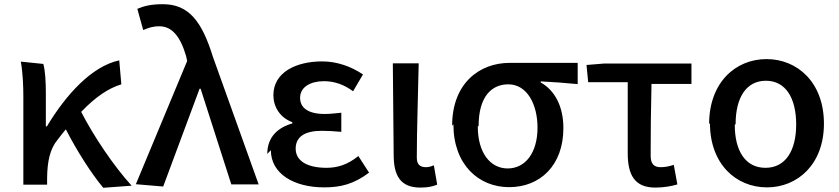

<svg xmlns="http://www.w3.org/2000/svg" viewBox="-20 -846 3990 913"><path d="M79 -553C89 -497 91 -433 91 -386V32H204V1C205 -78 217 -138 255 -183C268 -201 281 -216 293 -231C347 -126 415 -20 471 47L606 37C521 -56 425 -199 366 -314C434 -385 495 -426 557 -445L547 -559C417 -531 295 -398 203 -245H198V-404C198 -457 195 -510 186 -542Z M626 30 756 41 929 -424H934L1080 31H1210L992 -577C940 -745 877 -826 755 -826C696 -826 664 -817 633 -804L661 -703C684 -713 705 -721 738 -721C798 -721 838 -672 865 -579L870 -556Z M1268 -132C1268 -20 1377 45 1522 45C1601 45 1663 29 1735 -25L1684 -104C1632 -62 1583 -48 1533 -48C1439 -48 1386 -82 1386 -139C1386 -195 1428 -224 1511 -224C1540 -224 1570 -222 1603 -219V-310C1574 -307 1549 -304 1525 -304C1444 -304 1407 -334 1407 -381C1407 -432 1456 -460 1521 -460C1571 -460 1617 -443 1659 -412L1706 -492C1650 -530 1582 -554 1512 -554C1389 -554 1280 -503 1280 -393C1280 -340 1310 -287 1370 -265V-259C1303 -240 1251 -196 1251 -114Z M1852 -110C1852 -12 1883 46 1979 46C2017 46 2039 40 2059 32L2043 -60C2030 -54 2017 -51 2006 -51C1978 -51 1962 -63 1962 -97C1962 -224 1968 -394 1971 -545H1848Z M2136 -255C2136 -62 2257 44 2401 44C2548 44 2659 -59 2659 -237C2659 -339 2619 -416 2551 -454V-459C2614 -456 2663 -452 2727 -446V-547H2403C2262 -547 2130 -452 2130 -248ZM2256 -248C2256 -383 2315 -445 2397 -445C2487 -445 2536 -349 2536 -239C2536 -119 2478 -45 2394 -45C2311 -45 2252 -120 2252 -244Z M2777 -455H2965V-117C2965 -14 2998 46 3096 46C3137 46 3174 39 3201 31L3184 -62C3162 -55 3142 -51 3122 -51C3091 -51 3074 -65 3074 -106C3074 -207 3075 -326 3078 -447H3268V-544H2854L2769 -537Z M3356 -260C3356 -66 3480 45 3627 45C3773 45 3898 -65 3898 -258C3898 -454 3772 -565 3625 -565C3477 -565 3352 -453 3352 -256ZM3478 -256C3478 -381 3528 -462 3622 -462C3716 -462 3766 -380 3766 -254C3766 -129 3715 -48 3620 -48C3525 -48 3474 -128 3474 -252Z"/></svg>

Font: GenEiGothic-pro-SemiBold
Style: Regular
Weight: 500
Designer: Ryoko NISHIZUKA (kana & ideographs); Paul D. Hunt (Latin, Greek & Cyrillic); Wenlong ZHANG (bopomofo); Sandoll Communica
Foundry: Adobe Systems Incorporated; o_tamon
Version: Version 1.000.140830